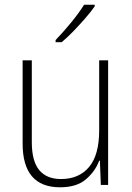

<svg xmlns="http://www.w3.org/2000/svg" viewBox="-20 -785 562 815"><path d="M439 -529V0H408L404 -103H401Q385 -59 345.5 -24.5Q306 10 235 10Q76 10 76 -176V-529H115V-182Q115 -101 146.5 -63Q178 -25 239 -25Q315 -25 358 -76Q401 -127 401 -232V-529ZM382 -758Q366 -735 342 -707.5Q318 -680 292 -653Q266 -626 242 -606H216V-615Q248 -648 282 -689.5Q316 -731 337 -765H382Z"/></svg>

Font: Noto Sans Gurmukhi SemiCondensed ExtraLight
Style: Regular
Weight: 200
Width: 4
Designer: Jelle Bosma - Monotype Design Team
Foundry: Monotype Imaging Inc.
Version: Version 2.004; ttfautohint (v1.8.4.7-5d5b)